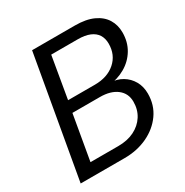

<svg xmlns="http://www.w3.org/2000/svg" viewBox="-162 -831 927 962"><g transform="rotate(-30 301.5 -350.0)"><path d="M31 0 154 -700H401Q466 -700 508 -680.5Q550 -661 570.5 -627.5Q591 -594 591 -551Q591 -496 565.5 -453.5Q540 -411 496 -385.5Q452 -360 395 -354L410 -364Q450 -363 481 -344.5Q512 -326 530 -294.5Q548 -263 548 -222Q548 -156 512.5 -106Q477 -56 417.5 -28Q358 0 285 0ZM127 -68H288Q341 -68 380.5 -87.5Q420 -107 442.5 -142Q465 -177 465 -223Q465 -271 429 -299Q393 -327 331 -327H172ZM185 -393H340Q413 -393 458 -432.5Q503 -472 503 -537Q503 -567 489.5 -588.5Q476 -610 448.5 -621.5Q421 -633 379 -633H226Z"/></g></svg>

Font: DM Sans 24pt
Style: Italic
Weight: 400
Italic angle: -10°
Designer: Colophon Foundry, Jonny Pinhorn
Foundry: Colophon Foundry
Version: Version 4.004;gftools[0.9.30]